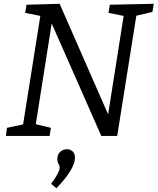

<svg xmlns="http://www.w3.org/2000/svg" viewBox="-20 -718 832 1014"><path d="M560 -693 792 -698 785 -655 700 -635 599 0H515L253 -594L169 -62L249 -43L242 0H11L17 -43L102 -61L193 -634L113 -650L120 -693L295 -698L551 -114L633 -634L553 -650ZM278 276 250 253Q274 220 284.5 200Q295 180 295 168Q295 156 289 147.5Q283 139 283 121Q283 96 299 83Q315 70 333 70Q350 70 363 81Q376 92 376 116Q376 143 352.5 183Q329 223 278 276Z"/></svg>

Font: Bitter
Style: Italic
Weight: 400
Italic angle: -9°
Designer: Sol Matas, and Bitter project Authors
Foundry: Sol Matas
Version: Version 2.001